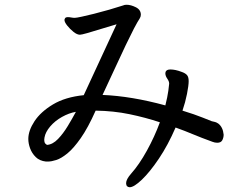

<svg xmlns="http://www.w3.org/2000/svg" viewBox="-20 -735 1040 807"><path d="M411 -336Q532 -331 675 -292Q684 -328 687.5 -353.5Q691 -379 691 -383V-384Q691 -393 683 -404.5Q675 -416 675 -427Q675 -429 676 -433Q680 -443 696 -443Q717 -443 743 -433Q758 -428 765.5 -420Q773 -412 773 -394Q773 -376 766 -340.5Q759 -305 747 -270Q799 -254 832.5 -240.5Q866 -227 870 -225.5Q874 -224 881 -223Q888 -222 897 -216Q917 -201 920 -169Q920 -157 914.5 -146Q909 -135 893 -135Q883 -135 873 -139Q826 -156 791.5 -170.5Q757 -185 718 -199Q686 -125 648 -68.5Q610 -12 576.5 20Q543 52 525 52Q519 52 513 47Q510 40 510 35Q510 19 531 -5Q565 -43 597.5 -102Q630 -161 652 -221Q592 -241 524.5 -255Q457 -269 382 -270Q350 -198 319.5 -154.5Q289 -111 263 -90Q237 -69 216.5 -62.5Q196 -56 182 -56H174H173Q146 -59 130 -75Q114 -91 106.5 -111.5Q99 -132 99 -151Q99 -186 125 -225.5Q151 -265 202.5 -296Q254 -327 332 -335L470 -633L347 -596Q322 -589 316 -589Q316 -589 316 -589Q304 -589 289 -601Q274 -613 262.5 -627.5Q251 -642 251 -651Q251 -655 254 -659Q257 -663 264.5 -663Q272 -663 279.5 -661.5Q287 -660 294 -660Q301 -660 324 -665Q347 -670 375 -677Q442 -694 497 -712Q503 -715 512 -715Q530 -715 551 -704.5Q572 -694 572 -673Q572 -665 567 -657Q560 -647 543 -615Q514 -559 464 -450ZM166 -149Q166 -136 170.5 -131.5Q175 -127 178 -126Q202 -128 224 -151Q246 -174 265 -205.5Q284 -237 299 -265Q270 -260 240.5 -243.5Q211 -227 191 -203.5Q171 -180 167 -157Q167 -155 166.5 -152.5Q166 -150 166 -149Z"/></svg>

Font: Moon Stars Kai HW
Style: Bold
Weight: 700
Designer: GuiWonder
Version: Version 1.101